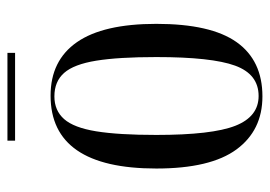

<svg xmlns="http://www.w3.org/2000/svg" viewBox="-122 -576 708 503"><g transform="rotate(-90 231.5 -324.0)"><path d="M231 10Q142 10 92 -58Q42 -126 42 -268Q42 -545 233 -545Q325 -545 373 -476Q421 -407 421 -268Q421 -125 373 -57.5Q325 10 231 10ZM232 0Q289 0 311.5 -61.5Q334 -123 334 -268Q334 -367 324.5 -425.5Q315 -484 292.5 -509.5Q270 -535 231 -535Q194 -535 171.5 -509.5Q149 -484 139.5 -425.5Q130 -367 130 -268Q130 -122 154 -61Q178 0 232 0ZM115 -638V-658H345V-638Z"/></g></svg>

Font: Noto Serif Display ExtraCondensed
Style: Regular
Weight: 400
Width: 2
Designer: Monotype Design Team
Foundry: Monotype Imaging Inc.
Version: Version 2.009